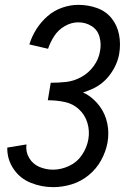

<svg xmlns="http://www.w3.org/2000/svg" viewBox="-20 -763 540 791"><path d="M199 8Q151 8 106.5 -10Q62 -28 35.5 -67.5Q9 -107 10 -155L89 -168Q85 -138 100 -112.5Q115 -87 142 -75.5Q169 -64 199 -64Q232 -64 265 -79.5Q298 -95 318 -125Q338 -155 344 -189Q350 -224 340 -257Q330 -290 305 -313Q280 -336 246 -343Q212 -350 177 -350L189 -422Q221 -422 253 -425.5Q285 -429 315.5 -446Q346 -463 366.5 -491.5Q387 -520 392 -552Q398 -582 390 -611Q382 -640 357.5 -655.5Q333 -671 302 -671Q274 -671 247 -655.5Q220 -640 203.5 -614.5Q187 -589 178 -562L101 -580Q111 -613 130 -643Q149 -673 176 -696.5Q203 -720 236.5 -731.5Q270 -743 302 -743Q343 -743 379.5 -730Q416 -717 439.5 -688Q463 -659 470.5 -620Q478 -581 471 -541Q463 -496 433.5 -456Q404 -416 359 -396Q341 -388 322 -382Q330 -378 338 -374Q370 -354 392 -323.5Q414 -293 422 -254.5Q430 -216 423 -176Q416 -138 396.5 -102.5Q377 -67 345 -41Q313 -15 275 -3.5Q237 8 199 8Z"/></svg>

Font: Iosevka SS08
Style: Italic
Weight: 400
Italic angle: -10°
Monospace: yes
Designer: Belleve Invis
Foundry: Belleve Invis
Version: 2.1.0; ttfautohint (v1.8.2)